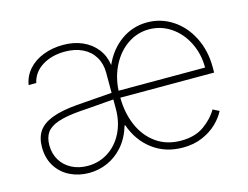

<svg xmlns="http://www.w3.org/2000/svg" viewBox="-81 -668 1045 809"><g transform="rotate(-15 442.0 -263.0)"><path d="M414.6 -143.6H412.1Q396.5 -91.3 366.2 -56.6Q335.9 -22 297.1 -5.1Q258.3 11.7 216.8 11.7Q171.9 11.7 134 -6.8Q96.2 -25.4 74 -60.8Q51.8 -96.2 51.8 -144.5Q51.8 -185.5 70.1 -212.9Q88.4 -240.2 129.6 -256.3Q170.9 -272.5 240.2 -278.3Q280.8 -281.7 394.5 -290V-377.9Q394.5 -417 376.7 -446.8Q358.9 -476.6 325.9 -492.7Q293 -508.8 249 -508.8Q191.4 -508.8 150.1 -483.2Q108.9 -457.5 98.6 -412.1H65.4Q71.8 -450.7 97.4 -479.2Q123 -507.8 162.6 -522.9Q202.1 -538.1 249 -538.1Q295.4 -538.1 332.8 -521.7Q370.1 -505.4 393.8 -475.1Q417.5 -444.8 423.3 -403.8Q451.2 -466.3 501.7 -502.2Q552.2 -538.1 615.2 -538.1Q675.8 -538.1 725.8 -505.1Q775.9 -472.2 804.9 -414.3Q834 -356.4 834 -285.2V-260.7H424.8Q425.3 -192.4 449.5 -137.7Q473.6 -83 518.8 -51.3Q564 -19.5 626 -19.5Q687.5 -19.5 727.3 -48.1Q767.1 -76.7 787.1 -112.3L814.5 -98.6Q801.3 -72.3 776.1 -47.6Q751 -22.9 712.9 -6.1Q674.8 10.7 626 10.7Q550.3 10.7 494.9 -30.8Q439.5 -72.3 414.6 -143.6ZM218.8 -18.6Q268.1 -18.6 308.3 -44.4Q348.6 -70.3 371.6 -116.5Q394.5 -162.6 394.5 -220.7V-261.2L351.6 -257.8Q264.2 -250.5 249 -250Q185.5 -245.1 149.9 -232.9Q114.3 -220.7 99.1 -199.5Q84 -178.2 84 -144.5Q84 -106.9 101.6 -78.4Q119.1 -49.8 149.9 -34.2Q180.7 -18.6 218.8 -18.6ZM802.7 -291Q802.7 -350.6 777.8 -400.4Q752.9 -450.2 710 -479Q667 -507.8 615.2 -507.8Q564.9 -507.8 522.7 -479.5Q480.5 -451.2 454.6 -401.6Q428.7 -352.1 425.3 -291Z"/></g></svg>

Font: Pretendard Thin
Style: Regular
Weight: 100
Designer: Base glyphs from Inter by Rasmus Andersson; Hangeul glyphs from Noto Sans CJK(Source Han Sans) by Jang Soo-young and Kan
Foundry: Kil Hyung-jin
Version: Version 1.309